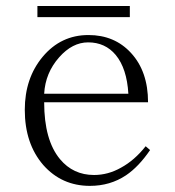

<svg xmlns="http://www.w3.org/2000/svg" viewBox="-20 -601 582 639"><path d="M464.8 -114.3Q427.7 -67.4 382.8 -43Q339.8 -18.6 293 -18.6Q223.6 -18.6 179.7 -71.3Q127 -134.8 127 -260.7H472.7Q472.7 -363.3 416 -424.8Q361.3 -484.4 274.4 -484.4Q182.6 -484.4 122.1 -412.1Q62.5 -340.8 62.5 -235.4Q62.5 -123 124 -51.8Q185.5 17.6 279.3 17.6Q346.7 17.6 399.4 -17.6Q441.4 -45.9 479.5 -101.6ZM407.2 -289.1H127Q130.9 -358.4 176.8 -410.2Q220.7 -460 273.4 -460Q330.1 -460 365.2 -418Q402.3 -373 407.2 -289.1ZM104.5 -581.1V-543.9H412.1V-581.1Z"/></svg>

Font: Batang
Style: Regular
Weight: 400
Version: Version 2.21